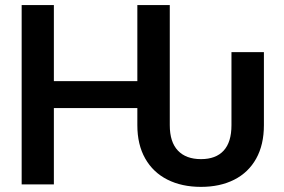

<svg xmlns="http://www.w3.org/2000/svg" viewBox="-20 -727 1120 757"><path d="M521.5 -233.4V-300.8H192.4V0H65.4V-707H192.4V-407.2H521.5V-707H649.4V-233.4Q649.4 -167 681.4 -133.3Q713.4 -99.6 772.5 -99.6Q831.1 -99.6 861.8 -133.1Q892.6 -166.5 892.6 -233.4V-521.5H1020.5V-233.4Q1020.5 -156.2 990 -101.6Q959.5 -46.9 903.6 -18.6Q847.7 9.8 772.5 9.8Q696.8 9.8 640.1 -18.8Q583.5 -47.4 552.5 -102.1Q521.5 -156.7 521.5 -233.4Z"/></svg>

Font: Pretendard GOV SemiBold
Style: Regular
Weight: 600
Designer: Base glyphs from Inter by Rasmus Andersson; Hangeul glyphs from Noto Sans CJK(Source Han Sans) by Jang Soo-young and Kan
Foundry: Kil Hyung-jin
Version: Version 1.309